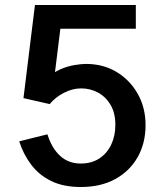

<svg xmlns="http://www.w3.org/2000/svg" viewBox="-20 -734 659 769"><path d="M304 15Q234 15 185 -9Q136 -33 104.5 -75Q73 -117 57 -168L170 -196Q187 -141 220.5 -110Q254 -79 303 -79Q347 -79 378 -99.5Q409 -120 425.5 -155Q442 -190 442 -234Q442 -282 422.5 -314.5Q403 -347 372 -363.5Q341 -380 305 -380Q270 -380 235.5 -362Q201 -344 179 -317L74 -341L120 -714H524V-619H168L228 -669L197 -419L172 -421Q193 -444 222 -456.5Q251 -469 279 -473.5Q307 -478 324 -478Q393 -478 446.5 -446Q500 -414 531.5 -358.5Q563 -303 563 -233Q563 -160 531 -104Q499 -48 441 -16.5Q383 15 304 15Z"/></svg>

Font: Noto Sans Nag Mundari SemiBold
Style: Regular
Weight: 600
Version: Version 1.000